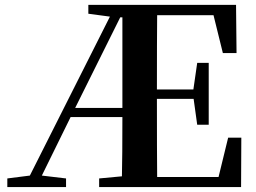

<svg xmlns="http://www.w3.org/2000/svg" viewBox="-20 -762 1044 782"><path d="M469.7 -691.4 286.1 -322.3H478.5V-691.4ZM909.2 -201.2H962.9L961.9 0H383.8V-35.2L476.6 -43.9Q478.5 -125 478.5 -285.2H267.6L150.4 -46.9L249 -35.2V0H9.8V-35.2L101.6 -46.9L427.7 -694.3L339.8 -706.1V-742.2H941.4L943.4 -545.9H887.7L849.6 -700.2H620.1Q619.1 -602.5 619.1 -397.5H767.6L783.2 -505.9H830.1V-253.9H783.2L768.6 -359.4H619.1Q619.1 -142.6 620.1 -41H870.1Z"/></svg>

Font: GenYoMin TW TTF Bold
Style: Regular
Weight: 700
Version: Version 1.300